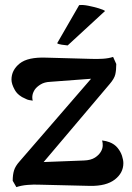

<svg xmlns="http://www.w3.org/2000/svg" viewBox="-20 -756 540 786"><path d="M47 10 32 -16Q32 -41 37.5 -58.5Q43 -76 59 -94L367 -450L385 -436L185 -421Q162 -420 146.5 -410.5Q131 -401 123 -390Q115 -378 113 -366.5Q111 -355 114 -344Q106 -345 98.5 -346.5Q91 -348 84 -352Q54 -364 40.5 -388Q27 -412 27 -430Q27 -469 60.5 -496Q94 -523 170 -520L352 -515Q377 -514 401 -515.5Q425 -517 443 -523L456 -494Q456 -469 452 -451.5Q448 -434 429 -412L137 -67L117 -91L324 -99Q352 -100 369 -111Q386 -122 394 -137Q400 -148 400.5 -159.5Q401 -171 398 -181Q415 -179 428 -174Q449 -166 461.5 -150.5Q474 -135 479.5 -118Q485 -101 485 -88Q485 -48 450 -21Q415 6 349 5L140 0Q118 -1 93 1Q68 3 47 10ZM410 -711 257 -570Q247 -571 233 -573Q219 -575 214 -579L304 -735Q319 -737 341.5 -732.5Q364 -728 384 -722Q404 -716 410 -711Z"/></svg>

Font: Arima SemiBold
Style: Regular
Weight: 600
Designer: Joana Correia and Natanael Gama
Foundry: NDISCOVER
Version: Version 1.101;gftools[0.9.23]